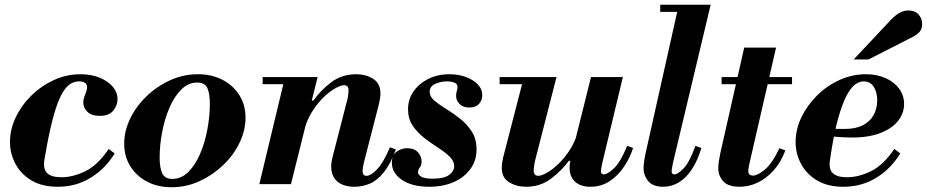

<svg xmlns="http://www.w3.org/2000/svg" viewBox="-20 -774 3896 807"><path d="M223 11Q157 11 112.5 -15.5Q68 -42 45 -85Q22 -128 22 -177Q22 -230 46 -280.5Q70 -331 111.5 -372Q153 -413 206.5 -437.5Q260 -462 318 -462Q364 -462 399 -447.5Q434 -433 454 -409.5Q474 -386 474 -357Q474 -332 456.5 -309.5Q439 -287 399 -287Q365 -287 347.5 -304Q330 -321 330 -343Q330 -355 334 -366Q338 -377 342 -387.5Q346 -398 346 -407Q346 -421 336 -426.5Q326 -432 312 -432Q296 -432 280.5 -424Q265 -416 250.5 -396Q236 -376 222 -339Q208 -302 194.5 -245Q181 -188 167 -105Q160 -64 178 -46.5Q196 -29 238 -29Q287 -29 339 -54.5Q391 -80 437 -148L462 -129Q422 -64 360.5 -26.5Q299 11 223 11Z M701 13Q642 13 597.2 -11.1Q552.3 -35.1 527.2 -76.1Q502 -117 502 -169.5Q502 -223 527 -275Q552 -327 595.5 -369Q639 -411 694.8 -436.5Q750.7 -462 812 -462Q871 -462 916.2 -438Q961.3 -414 986.7 -373Q1012 -332 1012 -279.8Q1012 -226.5 987 -174.2Q962 -122 918 -80Q874 -38 818.5 -12.5Q763 13 701 13ZM704 -22Q742.3 -22 771.8 -51.5Q801.2 -81 821.3 -128.1Q841.4 -175.2 851.7 -230.6Q862 -286 862 -337Q862 -381 851.5 -404Q841 -427 809 -427Q771 -427 741.7 -397.5Q712.4 -368.1 692.1 -320.8Q671.8 -273.6 661.4 -218.2Q651 -162.8 651 -112Q651 -68.2 662 -45.1Q673 -22 704 -22Z M1470 11Q1424 11 1398 -11Q1372 -33 1372 -75Q1372 -85 1373.5 -92.5Q1375 -100 1376 -107L1440 -356Q1442 -363 1443.5 -375Q1445 -387 1445 -394Q1445 -405 1440 -410.5Q1435 -416 1426 -416Q1413 -416 1389.5 -403Q1366 -390 1340.5 -365.5Q1315 -341 1293 -306.5Q1271 -272 1259 -229L1290 -351H1297Q1327 -394 1372 -428Q1417 -462 1477 -462Q1517 -462 1548 -443Q1579 -424 1579 -382Q1579 -364 1573 -338L1509 -89Q1506 -76 1505 -68Q1504 -60 1504 -55Q1504 -35 1520 -35Q1539 -35 1565.5 -63Q1592 -91 1619 -155L1644 -146Q1621 -84 1593 -49.5Q1565 -15 1534 -2Q1503 11 1470 11ZM1070 0 1178 -450H1315L1203 0ZM1084 -420V-450H1303V-420Z M1784 11Q1712 11 1669.5 -18Q1627 -47 1627 -90Q1627 -121 1646.5 -136Q1666 -151 1691 -151Q1722 -151 1737 -133.5Q1752 -116 1752 -96Q1752 -79 1744.5 -70Q1737 -61 1737 -50Q1737 -40 1750.5 -31.5Q1764 -23 1799 -23Q1847 -23 1868 -39Q1889 -55 1889 -75Q1889 -97 1869.5 -116Q1850 -135 1821 -153.5Q1792 -172 1763 -194.5Q1734 -217 1714.5 -246Q1695 -275 1695 -315Q1695 -356 1717.5 -389Q1740 -422 1779.5 -442Q1819 -462 1869 -462Q1907 -462 1938 -450.5Q1969 -439 1988 -419.5Q2007 -400 2007 -374Q2007 -353 1993.5 -337.5Q1980 -322 1953 -322Q1926 -322 1911.5 -337Q1897 -352 1897 -371Q1897 -382 1900 -391.5Q1903 -401 1903 -408Q1903 -422 1889 -427Q1875 -432 1858 -432Q1833 -432 1809.5 -421.5Q1786 -411 1786 -388Q1786 -368 1806 -351Q1826 -334 1855.5 -316Q1885 -298 1914 -275Q1943 -252 1963 -221Q1983 -190 1983 -146Q1983 -99 1957 -63.5Q1931 -28 1886.5 -8.5Q1842 11 1784 11Z M2191 11Q2151 11 2120 -8Q2089 -27 2089 -69Q2089 -88 2095 -113L2182 -450H2319L2228 -95Q2227 -88 2225 -76.5Q2223 -65 2223 -57Q2223 -47 2228 -41Q2233 -35 2242 -35Q2256 -35 2279 -48Q2302 -61 2327.5 -85.5Q2353 -110 2375 -144Q2397 -178 2409 -220L2378 -98H2371Q2341 -57 2296 -23Q2251 11 2191 11ZM2080 -420V-450H2254V-420ZM2461 11Q2435 11 2415.5 2Q2396 -7 2385 -25Q2374 -43 2374 -70Q2374 -82 2377 -97.5Q2380 -113 2390 -153L2464 -450H2598L2511 -87Q2508 -74 2507 -65.5Q2506 -57 2506 -54Q2506 -41 2518 -41Q2533 -41 2560.5 -66.5Q2588 -92 2616 -161L2641 -152Q2628 -111 2603 -73.5Q2578 -36 2542.5 -12.5Q2507 11 2461 11Z M2768 11Q2725 11 2705 -12.5Q2685 -36 2685 -67Q2685 -79 2687.5 -96.5Q2690 -114 2694 -132L2833 -754H2967L2808 -87Q2805 -74 2804 -65.5Q2803 -57 2803 -54Q2803 -41 2815 -41Q2829 -41 2853.5 -66.5Q2878 -92 2903 -161L2928 -152Q2912 -98 2887.5 -61.5Q2863 -25 2832.5 -7Q2802 11 2768 11ZM2755 -724V-754H2910V-724Z M3089 11Q3040 11 3019.5 -12.5Q2999 -36 2999 -66Q2999 -80 3002 -99.5Q3005 -119 3008 -132L3108 -574H3242L3130 -87Q3127 -74 3126 -66Q3125 -58 3125 -55Q3125 -36 3145 -36Q3164 -36 3194.5 -61Q3225 -86 3256 -151L3281 -142Q3262 -91 3231 -57Q3200 -23 3163.5 -6Q3127 11 3089 11ZM3013 -420V-450H3309V-420Z M3525 11Q3459 11 3414.5 -15.5Q3370 -42 3347 -85Q3324 -128 3324 -177Q3324 -230 3348.5 -281Q3373 -332 3414.5 -373Q3456 -414 3509 -438Q3562 -462 3619 -462Q3665 -462 3701.5 -446Q3738 -430 3759 -401.5Q3780 -373 3780 -337Q3780 -299 3755.5 -267Q3731 -235 3682 -215.5Q3633 -196 3561 -196Q3536 -196 3507 -198Q3478 -200 3455.5 -203Q3433 -206 3427 -207L3432 -242Q3449 -235 3470 -233.5Q3491 -232 3530 -232Q3577 -232 3607.5 -248Q3638 -264 3652.5 -291.5Q3667 -319 3667 -352Q3667 -386 3652.5 -409Q3638 -432 3610 -432Q3593 -432 3575 -419.5Q3557 -407 3538.5 -372.5Q3520 -338 3502 -273.5Q3484 -209 3469 -105Q3462 -64 3480 -46.5Q3498 -29 3540 -29Q3589 -29 3641 -54.5Q3693 -80 3739 -148L3764 -129Q3724 -64 3662.5 -26.5Q3601 11 3525 11ZM3568 -524 3722 -688Q3748 -715 3765.5 -722.5Q3783 -730 3797 -730Q3826 -730 3841 -713Q3856 -696 3856 -672Q3856 -653 3845 -640Q3834 -627 3805 -613L3630 -524Z"/></svg>

Font: Libre Bodoni
Style: Italic
Weight: 400
Italic angle: -13°
Designer: Pablo Impallari, Rodrigo Fuenzalida
Foundry: Impallari Type
Version: Version 2.005;gftools[0.9.23]